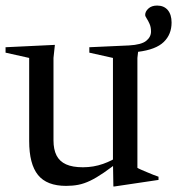

<svg xmlns="http://www.w3.org/2000/svg" viewBox="-20 -659 638 691"><path d="M172.5 -154Q172.5 -121 183.5 -99.5Q194.5 -78 217.8 -67.5Q241 -57 278.5 -57Q316.5 -57 351 -69.2Q385.5 -81.5 406.5 -97.5L416.5 -84.5Q380.5 -56 353.5 -37.5Q326.5 -19 304.5 -8.5Q282.5 2 262 6Q241.5 10 218 10Q148.5 10 116.8 -29.2Q85 -68.5 85 -151.5V-450.5L0 -469.5V-489L177.5 -497.5L172.5 -450.5ZM523.5 -545.5Q523.5 -561.5 518.2 -573.2Q513 -585 507.8 -592.8Q502.5 -600.5 502.5 -605.5Q502.5 -617.5 514 -628.2Q525.5 -639 545.5 -639Q570 -639 583.8 -622.8Q597.5 -606.5 597.5 -578Q597.5 -535 569.2 -507.8Q541 -480.5 477 -472.5L474.5 -450.5V-55Q479 -52 488.5 -48Q498 -44 509.2 -39.2Q520.5 -34.5 531.5 -30Q542.5 -25.5 550.5 -23V-11.5L392.5 12H388L386.5 -82V-450.5L301.5 -469.5V-489L444.5 -495.5Q489 -498 506.2 -512Q523.5 -526 523.5 -545.5Z"/></svg>

Font: Newsreader 60pt
Style: Regular
Weight: 400
Designer: Hugues Gentile
Foundry: Production Type
Version: Version 1.003